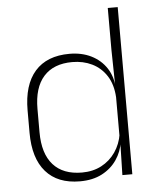

<svg xmlns="http://www.w3.org/2000/svg" viewBox="-50 -707 622 760"><g transform="rotate(-5 261.0 -327.0)"><path d="M237.5 10Q149 10 102 -43.8Q55 -97.5 55 -199V-287.5Q55 -389 102.2 -442.8Q149.5 -496.5 239.5 -496.5Q288 -496.5 325.8 -477.8Q363.5 -459 385.8 -425.2Q408 -391.5 410.5 -345.5H423.5L408.5 -309.5Q405.5 -360.5 383.5 -394.5Q361.5 -428.5 326.2 -445.8Q291 -463 247.5 -463Q173.5 -463 134 -419Q94.5 -375 94.5 -290V-197.5Q94.5 -112.5 134 -68.2Q173.5 -24 248.5 -24Q292 -24 325.8 -41.8Q359.5 -59.5 381.5 -91.2Q403.5 -123 410 -164.5L423 -132.5H411.5Q406 -93 384 -60.8Q362 -28.5 325.2 -9.2Q288.5 10 237.5 10ZM446 0H406.5L409.5 -126.5L408.5 -140V-347L409 -359L406.5 -497.5V-664H446Z"/></g></svg>

Font: Anek Kannada ExtraLight
Style: Regular
Weight: 250
Version: Version 1.003